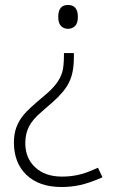

<svg xmlns="http://www.w3.org/2000/svg" viewBox="-20 -561 461 774"><path d="M277.8 -347.2V-329.1Q277.8 -268.1 258.5 -229.2Q239.3 -190.4 191.9 -148.9L147.9 -110.4Q112.3 -80.6 97.2 -51.5Q82 -22.5 82 16.1Q82 76.7 122.1 113.8Q162.1 150.9 230 150.9Q291 150.9 343.8 128.4L375 115.2L393.1 153.8Q338.9 177.2 302.5 185.1Q266.1 192.9 228 192.9Q138.2 192.9 87.2 144.5Q36.1 96.2 36.1 13.2Q36.1 -21 45.9 -47.4Q55.7 -73.7 74.5 -97.2Q93.3 -120.6 158.2 -174.8Q189.5 -200.7 206.3 -222.9Q223.1 -245.1 230.5 -268.8Q237.8 -292.5 237.8 -339.8V-347.2ZM214.8 -493.2Q214.8 -541 253.9 -541Q293.9 -541 293.9 -493.2Q293.9 -467.3 282.5 -456.1Q271 -444.8 253.9 -444.8Q237.3 -444.8 226.1 -456.1Q214.8 -467.3 214.8 -493.2Z"/></svg>

Font: Zoram GWeb Light
Style: Regular
Weight: 300
Foundry: Ascender Corporation
Version: Version 1.000